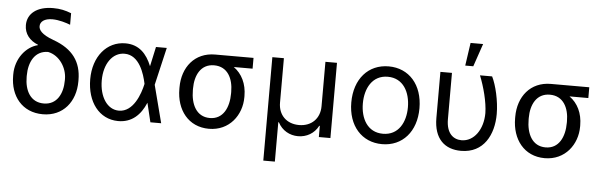

<svg xmlns="http://www.w3.org/2000/svg" viewBox="-56 -978 4358 1387"><g transform="rotate(5 2123.0 -284.5)"><path d="M93.8 -621.4C93.8 -558.2 132.1 -511.4 193.2 -487.2V-484.4C106.5 -463.1 34.1 -372.2 34.1 -258.5V-248.6C34.1 -102.3 120.7 9.9 271.3 9.9C419 9.9 507.1 -102.3 507.1 -248.6V-258.5C507.1 -389.2 444.6 -480.1 301.1 -531.2C211.6 -563.9 193.2 -596.6 193.2 -622.2C193.2 -655.5 224.4 -679.7 281.2 -679.7C329.5 -679.7 383.5 -662.6 411.9 -651.3V-735.1C367.9 -752.1 331 -760.7 279.8 -760.7C163.4 -760.7 93.8 -705.3 93.8 -621.4ZM132.1 -248.6V-258.5C132.1 -356.5 174.7 -441.8 271.3 -441.8C355.1 -424.7 409.1 -338.1 409.1 -258.5V-248.6C409.1 -150.6 366.5 -68.2 271.3 -68.2C174.7 -68.2 132.1 -150.6 132.1 -248.6Z M816.8 11.4C917.3 12.4 980.1 -49.7 1017 -137.8H1017.8L1051.1 0H1129.3L1058.6 -272.7L1122.2 -545.5H1044L1013.1 -403.4C978 -490.8 921.9 -552.6 822.4 -552.6C686.8 -552.6 590.9 -436.8 590.9 -272.7C590.9 -107.2 680 9.9 816.8 11.4ZM674.7 -271.3C674.7 -392 735.8 -477.3 822.4 -477.3C930.8 -477.3 969.8 -343 984.4 -274.1V-271.3C968.8 -199.9 922.2 -63.9 816.8 -63.9C731.5 -63.9 674.7 -153.1 674.7 -271.3Z M1238.6 -269.9V-258.5C1238.6 -106.5 1326.7 9.9 1475.9 9.9C1625 9.9 1711.6 -110.8 1711.6 -238.6V-248.6C1711.6 -336.6 1676.5 -407.7 1616.5 -450.3H1752.8V-528.4H1474.4C1326.7 -528.4 1238.6 -416.2 1238.6 -269.9ZM1336.6 -258.5V-269.9C1336.6 -366.5 1377.8 -450.3 1474.4 -450.3C1572.4 -450.3 1613.6 -366.5 1613.6 -269.9V-258.5C1613.6 -156.2 1572.4 -68.2 1475.9 -68.2C1377.8 -68.2 1336.6 -156.2 1336.6 -258.5Z M1887.8 204.5H1971.6V-81H1975.9C2005.7 -23.4 2061.4 7.1 2122.2 7.1C2182.9 7.1 2239 -23.4 2268.5 -81H2272.7V0H2356.5V-545.5H2272.7V-223C2272.7 -134.9 2213.1 -73.9 2122.2 -73.9C2031.2 -73.9 1971.6 -134.2 1971.6 -223V-545.5H1887.8Z M2731.5 11.4C2879.3 11.4 2978.7 -100.9 2978.7 -269.9C2978.7 -440.3 2879.3 -552.6 2731.5 -552.6C2583.8 -552.6 2484.4 -440.3 2484.4 -269.9C2484.4 -100.9 2583.8 11.4 2731.5 11.4ZM2568.2 -269.9C2568.2 -379.3 2619.3 -477.3 2731.5 -477.3C2843.8 -477.3 2894.9 -379.3 2894.9 -269.9C2894.9 -160.5 2843.8 -63.9 2731.5 -63.9C2619.3 -63.9 2568.2 -160.5 2568.2 -269.9Z M3106.5 -545.5V-211.6C3106.5 -58.2 3187.5 9.9 3304 9.9C3468.8 9.9 3538.4 -127.8 3538.4 -277C3538.4 -372.2 3511.4 -485.8 3481.5 -545.5H3393.5C3426.1 -464.5 3454.5 -358 3456 -277C3456 -159.1 3392 -66.8 3301.1 -66.8C3244.3 -66.8 3190.3 -103.7 3190.3 -210.2V-545.5ZM3281.2 -606.5H3339.5L3396.3 -772.7H3305.4Z M3673.3 -269.9V-258.5C3673.3 -106.5 3761.4 9.9 3910.5 9.9C4059.7 9.9 4146.3 -110.8 4146.3 -238.6V-248.6C4146.3 -336.6 4111.2 -407.7 4051.1 -450.3H4187.5V-528.4H3909.1C3761.4 -528.4 3673.3 -416.2 3673.3 -269.9ZM3771.3 -258.5V-269.9C3771.3 -366.5 3812.5 -450.3 3909.1 -450.3C4007.1 -450.3 4048.3 -366.5 4048.3 -269.9V-258.5C4048.3 -156.2 4007.1 -68.2 3910.5 -68.2C3812.5 -68.2 3771.3 -156.2 3771.3 -258.5Z"/></g></svg>

Font: Margiela Sans
Style: Regular
Weight: 400
Designer: Stefan Endress, Andreas Faust
Version: Version 1.100;FEAKit 1.0